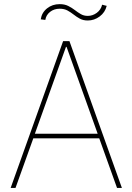

<svg xmlns="http://www.w3.org/2000/svg" viewBox="-20 -931 656 951"><path d="M56.8 0H32.7L292.6 -727.3H323.9L583.8 0H559.7L471.6 -245.7H144.9ZM152.7 -268.5H463.8L309.7 -698.9H306.8ZM204.5 -832.4 181.8 -835.2Q186.8 -868.6 213.1 -889.6Q239.3 -910.5 275.6 -910.5Q300.1 -910.5 317.8 -901.6Q335.6 -892.8 350.3 -881.4Q365.1 -870 380.1 -861.2Q395.2 -852.3 414.8 -852.3Q438.9 -852.3 459.5 -867.5Q480.1 -882.8 485.8 -907.7L508.5 -902Q500.7 -869.7 473.9 -849.6Q447.1 -829.5 414.8 -829.5Q392 -829.5 375.7 -838.4Q359.4 -847.3 345 -858.7Q330.6 -870 314.5 -878.9Q298.3 -887.8 275.6 -887.8Q247.9 -887.8 228 -872.2Q208.1 -856.5 204.5 -832.4Z"/></svg>

Font: Inter UI Thin
Style: Regular
Weight: 100
Designer: Rasmus Andersson
Foundry: rsms
Version: 3.2;8d6f07862